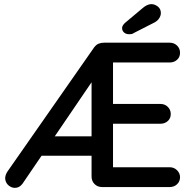

<svg xmlns="http://www.w3.org/2000/svg" viewBox="-20 -907 936 931"><path d="M190 -246H442L424 -214V-546L443 -536L89 -16Q74 4 52 4Q36 4 21.5 -8Q7 -20 5 -41Q5 -58 16 -75L437 -678Q447 -691 459 -695.5Q471 -700 484 -700H803Q824 -700 838.5 -686Q853 -672 853 -651Q853 -630 838.5 -617Q824 -604 803 -604H518L528 -613V-386L519 -403H758Q779 -403 793.5 -389Q808 -375 808 -354Q808 -333 793.5 -320Q779 -307 758 -307H518L528 -320V-74L519 -96H803Q824 -96 838.5 -81.5Q853 -67 853 -48Q853 -27 838.5 -13.5Q824 0 803 0H475Q453 0 438.5 -14.5Q424 -29 424 -51V-165L447 -152H136ZM607 -741Q591 -741 581.5 -749.5Q572 -758 572 -771Q572 -777 575.5 -783Q579 -789 585 -795L672 -868Q681 -876 692 -881.5Q703 -887 714 -887Q730 -887 745 -875.5Q760 -864 760 -844Q760 -831 752 -818.5Q744 -806 729 -798L629 -747Q624 -743 618 -742Q612 -741 607 -741Z"/></svg>

Font: Quicksand SemiBold
Style: Regular
Weight: 600
Designer: Andrew Paglinawan
Foundry: Andrew Paglinawan
Version: Version 3.006